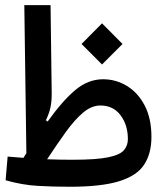

<svg xmlns="http://www.w3.org/2000/svg" viewBox="-20 -713 626 736"><path d="M247.1 2.9Q183.6 2.9 124.3 -0.5Q64.9 -3.9 1.5 -22L9.3 -112.8Q41 -109.9 69.8 -107.9Q75.7 -117.2 81.1 -125.5L73.2 -693.4H173.8L178.2 -358.4Q178.7 -326.7 173.6 -302.2Q168.5 -277.8 155.8 -252L162.6 -247.1Q220.2 -327.6 269.3 -368.4Q318.4 -409.2 375 -409.2Q424.8 -409.2 467 -383.3Q509.3 -357.4 534.9 -308.1Q560.5 -258.8 560.5 -188Q560.5 -125.5 533.2 -82.8Q505.9 -40 437.7 -18.6Q369.6 2.9 247.1 2.9ZM160.6 -102.5Q208.5 -100.6 257.3 -100.6Q349.6 -100.6 395 -110.1Q440.4 -119.6 455.3 -137.5Q470.2 -155.3 470.2 -179.7Q470.2 -233.9 442.1 -271.2Q414.1 -308.6 364.7 -308.6Q331.1 -308.6 298.8 -281.5Q266.6 -254.4 232.9 -207.8Q199.2 -161.1 160.6 -102.5ZM371.1 -465.8 292.5 -544.4 371.1 -623.5 449.7 -544.4Z"/></svg>

Font: CaskaydiaCove NFP
Style: Regular
Weight: 400
Designer: Aaron Bell
Foundry: Saja Typeworks
Version: Version 2111.001; VTT 6.35;Nerd Fonts 3.1.1